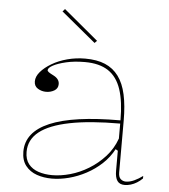

<svg xmlns="http://www.w3.org/2000/svg" viewBox="-53 -769 731 831"><g transform="rotate(5 313.0 -353.0)"><path d="M302 -515Q353 -515 388.5 -500Q424 -485 447 -454Q470 -423 480.5 -375Q491 -327 491 -262V-37Q491 -17 500.5 -8.5Q510 0 523 0Q540 0 559.5 -9Q579 -18 596 -31V-20Q585 -9 572 -1Q559 7 545.5 11Q532 15 519 15Q497 15 487 0.5Q477 -14 477 -43Q477 -76 477 -91.5Q477 -107 477 -114.5Q477 -122 477 -130L467 -136Q448 -100 418 -72Q388 -44 351.5 -24.5Q315 -5 276.5 5Q238 15 203 15Q167 15 137 4.5Q107 -6 88.5 -29.5Q70 -53 70 -91Q70 -176 171 -219Q272 -262 477 -262Q477 -344 459.5 -396.5Q442 -449 403.5 -474.5Q365 -500 302 -500Q256 -500 220 -491.5Q184 -483 164 -472Q144 -461 144 -451Q144 -447 150 -442.5Q156 -438 172 -430Q197 -417 197 -395Q197 -376 181 -366.5Q165 -357 145 -357Q126 -357 109.5 -367Q93 -377 93 -398Q93 -419 110.5 -439.5Q128 -460 157.5 -477.5Q187 -495 224.5 -505Q262 -515 302 -515ZM477 -248Q346 -248 258.5 -230.5Q171 -213 127.5 -178.5Q84 -144 84 -91Q84 -58 100 -38Q116 -18 143 -9Q170 0 203 0Q240 0 281 -11.5Q322 -23 360.5 -46.5Q399 -70 430 -104Q461 -138 477 -183ZM336 -586 186 -710 196 -721 346 -596Z"/></g></svg>

Font: Kalnia Thin Thin
Style: Regular
Weight: 250
Version: Version 1.105